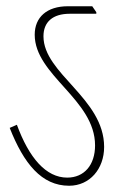

<svg xmlns="http://www.w3.org/2000/svg" viewBox="-20 -642 397 614"><path d="M201 -48C267 -48 313 -102 313 -172C313 -328 119 -406 119 -526C119 -572 149 -598 203 -598H288V-603L275 -622H197C130 -622 91 -587 91 -531C91 -401 284 -324 284 -177C284 -114 249 -74 195 -74C127 -74 73 -137 34 -243L11 -233C56 -119 113 -48 201 -48Z"/></svg>

Font: Noto Serif Devanagari ExtraCondensed Thin
Style: Regular
Weight: 100
Width: 2
Designer: Universal Thirst, Indian Type Foundry and the Monotype Design Team
Foundry: Monotype Imaging Inc.
Version: Version 2.004